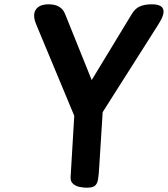

<svg xmlns="http://www.w3.org/2000/svg" viewBox="-20 -867 780 892"><path d="M383 5Q368 5 350 1.5Q332 -2 319.5 -13Q307 -24 308 -44L325 -329L148 -754Q130 -798 146.5 -822.5Q163 -847 206 -847Q264 -847 282 -803L406 -495L593 -803Q609 -829 631.5 -838Q654 -847 685 -847Q776 -847 716 -754L457 -346L441 -92Q439 -55 435.5 -34Q432 -13 421 -4Q410 5 383 5Z"/></svg>

Font: Pacifico
Style: Regular
Weight: 400
Designer: Vernon Adams
Foundry: Vernon Adams
Version: Version 3.010; ttfautohint (v1.8.4.7-5d5b)